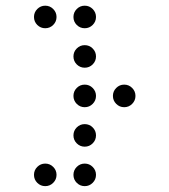

<svg xmlns="http://www.w3.org/2000/svg" viewBox="-20 -674 587 665"><path d="M175.8 -615.2Q175.8 -599.1 164.3 -587.6Q152.8 -576.2 136.7 -576.2Q120.6 -576.2 109.1 -587.6Q97.7 -599.1 97.7 -615.2Q97.7 -631.3 109.1 -642.8Q120.6 -654.3 136.7 -654.3Q152.8 -654.3 164.3 -642.8Q175.8 -631.3 175.8 -615.2ZM312.5 -615.2Q312.5 -599.1 301 -587.6Q289.6 -576.2 273.4 -576.2Q257.3 -576.2 245.8 -587.6Q234.4 -599.1 234.4 -615.2Q234.4 -631.3 245.8 -642.8Q257.3 -654.3 273.4 -654.3Q289.6 -654.3 301 -642.8Q312.5 -631.3 312.5 -615.2ZM312.5 -478.5Q312.5 -462.4 301 -450.9Q289.6 -439.5 273.4 -439.5Q257.3 -439.5 245.8 -450.9Q234.4 -462.4 234.4 -478.5Q234.4 -494.6 245.8 -506.1Q257.3 -517.6 273.4 -517.6Q289.6 -517.6 301 -506.1Q312.5 -494.6 312.5 -478.5ZM312.5 -341.8Q312.5 -325.7 301 -314.2Q289.6 -302.7 273.4 -302.7Q257.3 -302.7 245.8 -314.2Q234.4 -325.7 234.4 -341.8Q234.4 -357.9 245.8 -369.4Q257.3 -380.9 273.4 -380.9Q289.6 -380.9 301 -369.4Q312.5 -357.9 312.5 -341.8ZM449.2 -341.8Q449.2 -325.7 437.7 -314.2Q426.3 -302.7 410.2 -302.7Q394 -302.7 382.6 -314.2Q371.1 -325.7 371.1 -341.8Q371.1 -357.9 382.6 -369.4Q394 -380.9 410.2 -380.9Q426.3 -380.9 437.7 -369.4Q449.2 -357.9 449.2 -341.8ZM312.5 -205.1Q312.5 -189 301 -177.5Q289.6 -166 273.4 -166Q257.3 -166 245.8 -177.5Q234.4 -189 234.4 -205.1Q234.4 -221.2 245.8 -232.7Q257.3 -244.1 273.4 -244.1Q289.6 -244.1 301 -232.7Q312.5 -221.2 312.5 -205.1ZM175.8 -68.4Q175.8 -52.2 164.3 -40.8Q152.8 -29.3 136.7 -29.3Q120.6 -29.3 109.1 -40.8Q97.7 -52.2 97.7 -68.4Q97.7 -84.5 109.1 -95.9Q120.6 -107.4 136.7 -107.4Q152.8 -107.4 164.3 -95.9Q175.8 -84.5 175.8 -68.4ZM312.5 -68.4Q312.5 -52.2 301 -40.8Q289.6 -29.3 273.4 -29.3Q257.3 -29.3 245.8 -40.8Q234.4 -52.2 234.4 -68.4Q234.4 -84.5 245.8 -95.9Q257.3 -107.4 273.4 -107.4Q289.6 -107.4 301 -95.9Q312.5 -84.5 312.5 -68.4Z"/></svg>

Font: DatDot Light
Style: Regular
Weight: 300
Designer: GGBot
Version: 1.00